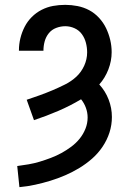

<svg xmlns="http://www.w3.org/2000/svg" viewBox="-20 -763 540 791"><path d="M60 8 51 -79Q74 -82 97.5 -86Q121 -90 144 -97Q167 -104 189.5 -112.5Q212 -121 233 -132.5Q254 -144 273.5 -158.5Q293 -173 308 -191.5Q323 -210 332 -232.5Q341 -255 341 -279Q341 -299 334 -318.5Q327 -338 314 -354Q269 -327 220 -306Q171 -285 120 -268L90 -352Q117 -361 143.5 -370.5Q170 -380 196 -391Q222 -402 248 -415Q274 -428 294.5 -447Q315 -466 327 -492.5Q339 -519 339 -547Q339 -567 334 -586.5Q329 -606 317.5 -622Q306 -638 287.5 -646.5Q269 -655 249 -655Q230 -655 211.5 -648Q193 -641 181 -626Q169 -611 164 -592.5Q159 -574 159 -555Q159 -555 159 -554.5Q159 -554 159 -554H58Q58 -554 58 -554.5Q58 -555 58 -556Q58 -581 64 -605.5Q70 -630 81.5 -652.5Q93 -675 111 -693Q129 -711 151.5 -722.5Q174 -734 198.5 -738.5Q223 -743 249 -743Q274 -743 299.5 -738Q325 -733 347.5 -721Q370 -709 388 -689.5Q406 -670 417 -647Q428 -624 434 -599Q440 -574 440 -548Q440 -512 426.5 -477Q413 -442 389 -415Q414 -388 427.5 -353Q441 -318 441 -281Q441 -248 431 -217Q421 -186 402.5 -158.5Q384 -131 359.5 -109.5Q335 -88 307 -71Q279 -54 249 -41Q219 -28 188 -18.5Q157 -9 125 -2Q93 5 60 8Z"/></svg>

Font: Iosevka SS04 Semibold
Style: Regular
Weight: 600
Monospace: yes
Designer: Belleve Invis
Foundry: Belleve Invis
Version: Version 19.0.0; ttfautohint (v1.8.4)